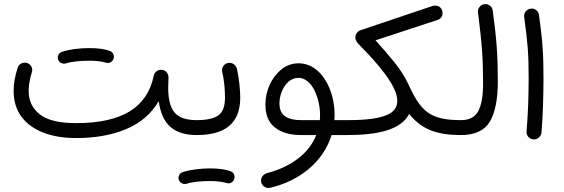

<svg xmlns="http://www.w3.org/2000/svg" viewBox="-20 -648 2766 942"><path d="M46.9 -202.1C46.9 -151.9 59.6 -109.9 85.4 -75.2C136.7 -6.3 231.9 29.3 353 29.3C446.3 29.3 528.3 15.1 598.1 -14.2C668 -43 721.7 -88.9 758.8 -151.9C773.9 -39.1 831.5 14.6 945.3 14.6H945.8C966.8 14.6 981.9 -2 981.9 -22C981.9 -43 966.8 -58.6 945.8 -58.6H945.3C893.1 -58.6 856.9 -71.3 836.4 -96.2C815.4 -121.1 805.2 -161.1 805.2 -216.8C805.2 -232.4 805.7 -249 806.6 -267.1V-269.5C806.6 -287.1 793 -304.2 773.4 -305.7H769.5C753.4 -305.7 737.8 -293.9 734.4 -276.9C702.6 -121.1 579.6 -43.9 353 -43.9C271 -43.9 211.9 -58.1 175.3 -86.9C138.7 -115.7 120.6 -153.8 120.6 -202.1C120.6 -229 126 -259.3 136.2 -293.5C137.7 -297.4 138.2 -301.3 138.2 -304.7C138.2 -315.9 131.3 -333 112.3 -339.4C108.9 -340.3 105 -340.8 101.6 -340.8C90.3 -340.8 72.3 -334 66.4 -314.9C53.2 -273.9 46.9 -236.3 46.9 -202.1ZM264.6 -356.9C270 -341.8 283.7 -335.4 293.9 -335.4C296.4 -335.4 299.3 -335.9 302.2 -336.4C329.1 -345.7 373 -350.1 418 -350.1C451.7 -350.1 479 -346.7 500 -340.3C503.4 -339.4 506.3 -338.9 509.8 -338.9C519 -338.9 527.3 -343.8 534.2 -353.5C537.1 -358.4 538.6 -363.3 538.6 -368.7C538.6 -374.5 537.6 -388.7 522 -397C496.1 -407.2 461.4 -412.1 418 -412.1C371.1 -412.1 319.8 -405.8 285.2 -394C269 -389.6 263.2 -375 263.2 -365.2C263.2 -362.8 263.7 -359.9 264.6 -356.9Z M909.2 -22C909.2 -2 925.8 14.6 945.8 14.6C1085.9 14.6 1158.7 -44.4 1158.7 -169.4C1158.7 -186.5 1157.2 -208 1154.8 -233.9C1152.3 -259.8 1147.9 -284.7 1142.6 -309.1C1138.7 -328.6 1121.1 -339.8 1106.9 -339.8C1104.5 -339.8 1102.5 -339.8 1100.6 -339.4C1080.6 -336.9 1069.3 -318.8 1069.3 -302.7C1069.3 -301.3 1069.3 -299.3 1069.8 -297.4C1075.2 -275.4 1078.6 -252.4 1081.1 -228C1083 -203.6 1084 -184.1 1084 -169.9C1084 -127 1073.2 -97.7 1051.3 -82C1029.3 -66.4 994.1 -58.6 945.8 -58.6C925.8 -58.6 909.2 -43 909.2 -22ZM856.9 233.4C862.3 248.5 876 254.9 886.2 254.9C888.7 254.9 891.6 254.4 894.5 253.9C921.4 244.6 965.3 240.2 1010.3 240.2C1043.9 240.2 1071.3 243.7 1092.3 250C1095.7 251 1098.6 251.5 1102.1 251.5C1111.3 251.5 1119.6 246.6 1126.5 236.8C1129.4 231.9 1130.9 227.1 1130.9 221.7C1130.9 215.8 1129.9 201.7 1114.3 193.4C1088.4 183.1 1053.7 178.2 1010.3 178.2C963.4 178.2 912.1 184.6 877.4 196.3C861.3 200.7 855.5 215.3 855.5 225.1C855.5 227.5 856 230.5 856.9 233.4Z M1531.7 14.6C1496.1 104.5 1409.2 170.4 1290.5 201.2C1271.5 206.5 1260.7 223.1 1260.7 237.3C1260.7 239.7 1260.7 242.2 1261.2 244.6C1265.1 264.2 1282.7 274.4 1296.4 274.4C1298.8 274.4 1301.8 273.9 1304.2 273.4C1446.8 241.2 1565.9 147.5 1606.9 14.6H1683.6C1704.6 14.6 1719.7 -2 1719.7 -22C1719.7 -43 1704.6 -58.6 1683.6 -58.6H1620.6C1621.1 -67.9 1621.6 -77.1 1621.6 -86.4C1621.6 -208 1555.2 -337.4 1445.3 -337.4C1413.6 -337.4 1385.7 -327.6 1361.3 -308.1C1336.4 -288.1 1317.4 -262.7 1303.2 -231.9C1289.1 -201.2 1282.2 -168.9 1282.2 -135.3C1282.2 -84 1297.9 -45.9 1329.6 -22C1360.8 2.4 1402.8 14.6 1456.1 14.6ZM1455.6 -58.6C1423.8 -58.6 1398.9 -64.5 1379.9 -76.7C1360.8 -88.9 1351.1 -110.4 1351.1 -141.1C1351.1 -160.6 1355 -180.2 1362.8 -199.2C1378.4 -237.8 1407.2 -266.1 1443.8 -266.1C1513.7 -266.1 1550.3 -160.6 1550.3 -84C1550.3 -75.7 1549.8 -66.9 1549.3 -58.6Z M1647 -22C1647 -2 1663.6 14.6 1683.6 14.6C1830.1 14.6 1947.3 -9.8 1987.3 -88.9C2016.1 -53.2 2049.8 -26.9 2088.9 -10.3C2127.9 6.3 2178.7 14.6 2241.2 14.6H2241.7C2262.7 14.6 2277.8 -2 2277.8 -22C2277.8 -43 2262.7 -58.6 2241.7 -58.6H2241.2C2086.4 -58.6 2043.5 -104 1982.4 -236.8C1982.4 -237.3 1982.4 -237.3 1981.9 -237.8C1966.3 -271.5 1943.8 -306.6 1915 -342.8C1885.7 -378.4 1855 -414.6 1822.3 -450.2L2125.5 -549.8C2145.5 -555.7 2151.4 -571.3 2151.4 -583C2151.4 -586.9 2150.9 -590.8 2149.4 -595.2C2143.1 -616.2 2126.5 -620.6 2115.2 -620.6C2110.4 -620.6 2105 -619.6 2099.1 -617.7L1751 -500.5C1733.9 -495.1 1723.6 -480.5 1723.6 -464.8C1723.6 -448.7 1731 -440.4 1744.6 -426.3C1829.1 -340.8 1929.2 -227.1 1929.2 -154.8C1929.2 -127.4 1918 -106.9 1896 -93.3C1851.6 -65.4 1773.4 -58.6 1683.6 -58.6C1663.6 -58.6 1647 -43 1647 -22Z M2205.1 -22C2205.1 -2 2221.7 14.6 2241.7 14.6C2309.6 14.6 2356.9 -7.3 2383.3 -51.3C2409.2 -95.2 2422.4 -160.6 2422.4 -247.6C2422.4 -375 2416.5 -455.1 2397.5 -596.2C2395 -615.7 2377.9 -627.9 2362.3 -627.9C2360.4 -627.9 2358.4 -627.9 2356.4 -627.4C2336.9 -625 2324.7 -607.4 2324.7 -591.8C2324.7 -589.8 2324.7 -587.9 2325.2 -586.4C2345.2 -429.7 2350.1 -355.5 2350.1 -236.3C2350.1 -179.2 2342.8 -135.7 2327.6 -105C2312.5 -74.2 2283.7 -58.6 2241.7 -58.6C2221.7 -58.6 2205.1 -43 2205.1 -22Z M2551.8 -564.5C2568.8 -439.9 2573.7 -384.3 2573.7 -266.1C2573.7 -223.6 2572.8 -179.7 2571.3 -133.3C2569.3 -86.9 2566.9 -43.5 2563.5 -3.4V0.5C2563.5 17.6 2576.7 34.2 2596.7 36.1H2599.1C2617.2 36.1 2634.8 22 2636.7 2.4C2640.1 -38.1 2642.6 -81.5 2644 -127.9C2645.5 -174.3 2646.5 -219.2 2646.5 -262.7C2646.5 -386.7 2641.6 -449.2 2624.5 -574.2C2622.1 -593.8 2604.5 -606 2589.4 -606C2587.4 -606 2585.4 -606 2583.5 -605.5C2563.5 -603 2551.3 -585.4 2551.3 -569.8C2551.3 -567.9 2551.3 -565.9 2551.8 -564.5Z"/></svg>

Font: Mikhak
Style: Regular
Weight: 400
Designer: Amin Abedi
Version: Version 3.2